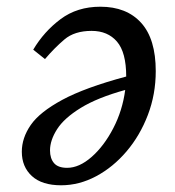

<svg xmlns="http://www.w3.org/2000/svg" viewBox="-20 -540 521 572"><path d="M162 12Q105 12 75 -15.5Q45 -43 45 -88Q45 -129 71.5 -167.5Q98 -206 165.5 -242.5Q233 -279 356 -312Q356 -384 328.5 -416Q301 -448 253 -448Q202 -448 172 -422.5Q142 -397 114 -364L79 -392Q111 -446 160.5 -483Q210 -520 279 -520Q357 -520 400.5 -472Q444 -424 444 -328Q444 -259 420.5 -197.5Q397 -136 357 -89Q317 -42 266.5 -15Q216 12 162 12ZM129 -92Q129 -68 141 -54Q153 -40 180 -40Q216 -40 253 -72.5Q290 -105 317.5 -158Q345 -211 353 -272Q270 -249 220.5 -218.5Q171 -188 150 -155Q129 -122 129 -92Z"/></svg>

Font: Source Serif 4 Caption
Style: Italic
Weight: 400
Italic angle: -12°
Designer: Frank Grießhammer
Foundry: Adobe Systems Incorporated
Version: Version 4.004;hotconv 1.0.117;makeotfexe 2.5.65602